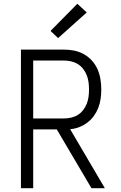

<svg xmlns="http://www.w3.org/2000/svg" viewBox="-20 -998 640 1018"><path d="M91 0V-735H320Q347 -735 374 -729.5Q401 -724 425 -710.5Q449 -697 467.5 -676.5Q486 -656 497 -631Q508 -606 512.5 -578.5Q517 -551 517 -523Q517 -499 513.5 -474Q510 -449 501 -426Q492 -403 477.5 -383Q463 -363 443 -348Q423 -333 400 -324Q377 -315 352 -313L536 0H465L281 -312H156V0ZM156 -370H320Q339 -370 358 -374.5Q377 -379 393 -389Q409 -399 421 -414.5Q433 -430 440 -448Q447 -466 449.5 -485Q452 -504 452 -523Q452 -543 449.5 -562Q447 -581 440 -599Q433 -617 421 -632.5Q409 -648 393 -658Q377 -668 358 -672.5Q339 -677 320 -677H156ZM288 -796 248 -834 390 -978 440 -932Z"/></svg>

Font: Iosevka Aile Custom Light
Style: Regular
Weight: 300
Designer: Belleve Invis
Foundry: Belleve Invis
Version: Version 17.0.2; ttfautohint (v1.8.3)